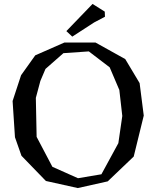

<svg xmlns="http://www.w3.org/2000/svg" viewBox="-20 -931 793 975"><path d="M465 -715 616 -631 689 -509 710 -344 659 -136 527 -10 375 24 213 -12 89 -140 56 -234 44 -418 87 -549 159 -650 307 -715ZM376 -26 495 -46 581 -204 601 -342 586 -474 537 -589 431 -670 302 -661 211 -581 185 -520 162 -434 166 -236 246 -84ZM450 -911 512 -872 513 -846 458 -817 347 -745 317 -773Z"/></svg>

Font: Alike Angular
Style: Regular
Weight: 400
Designer: Sveta Sebyakina
Foundry: Cyreal (www.cyreal.org)
Version: Version 1.300; ttfautohint (v1.8.4.7-5d5b)